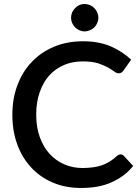

<svg xmlns="http://www.w3.org/2000/svg" viewBox="-20 -935 704 963"><path d="M601.6 -152.8 647.9 -102.5Q605 -49.8 540 -21Q477.5 7.8 387.2 7.8Q307.1 7.8 244.6 -19.5Q180.2 -46.9 135.7 -95.7Q89.8 -146 66.4 -211.4Q42 -277.3 42 -359.9Q42 -441.9 67.9 -508.8Q93.8 -577.6 140.6 -625.5Q185.5 -673.3 252.4 -701.2Q316.9 -728 396 -728Q474.1 -728 534.2 -703.1Q593.8 -677.2 637.7 -635.7L599.1 -581.1Q595.2 -575.2 589.4 -571.3Q584 -567.4 574.7 -567.4Q564.5 -567.4 551.8 -577.1Q534.7 -589.4 519.5 -597.7Q498 -608.9 470.2 -618.2Q439.9 -627 395.5 -627Q342.8 -627 300.8 -608.9Q256.8 -589.8 227.1 -556.6Q196.8 -522.9 179.2 -472.7Q161.6 -422.9 161.6 -359.9Q161.6 -296.4 179.7 -247.1Q198.2 -196.3 229 -163.1Q260.3 -128.9 303.2 -110.4Q345.2 -92.3 394.5 -92.3Q422.9 -92.3 448.7 -96.2Q471.2 -99.1 492.2 -106.4Q508.3 -111.8 529.8 -124.5Q548.3 -136.2 564.9 -151.4Q575.2 -160.6 585 -160.6Q594.7 -160.6 601.6 -152.8ZM467.8 -819.8Q462.9 -807.6 453.1 -797.9Q443.8 -788.6 430.7 -783.2Q416.5 -777.3 403.3 -777.3Q391.1 -777.3 377.9 -783.2Q365.2 -788.6 356.9 -797.9Q346.7 -808.1 341.8 -819.8Q336.4 -832 336.4 -845.7Q336.4 -859.4 341.8 -872.6Q346.7 -884.3 356.9 -894.5Q366.2 -904.3 377.9 -909.7Q390.1 -915 403.3 -915Q417.5 -915 430.7 -909.7Q443.4 -904.3 453.1 -894.5Q462.9 -884.8 467.8 -872.6Q473.6 -858.4 473.6 -845.7Q473.6 -833 467.8 -819.8Z"/></svg>

Font: Lato-SemiBold
Style: Regular
Weight: 500
Designer: Lukasz Dziedzic with Adam Twardoch and Botio Nikoltchev
Foundry: tyPoland Lukasz Dziedzic
Version: ""